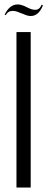

<svg xmlns="http://www.w3.org/2000/svg" viewBox="-20 -843 213 863"><path d="M6 -775C13 -788 23 -794 37 -794C46 -794 56 -792 71 -785L85 -780C97 -774 109 -771 119 -771C142 -771 161 -788 173 -819L167 -822C161 -806 151 -799 138 -799C132 -799 123 -800 110 -806L87 -817C77 -821 68 -823 59 -823C35 -823 15 -807 1 -777ZM54 -699V0H118V-699Z"/></svg>

Font: Moniqa Display
Style: Regular
Weight: 400
Designer: Rajesh Rajput
Foundry: Rajesh Rajput
Version: Version 1.000